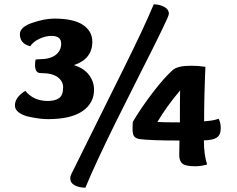

<svg xmlns="http://www.w3.org/2000/svg" viewBox="-20 -759 1097 888"><path d="M161 -485Q212 -485 237.5 -505Q263 -525 263 -557Q263 -593 218 -593Q190 -593 161 -579Q132 -565 120 -545Q72 -557 72 -601Q72 -634 129.5 -653.5Q187 -673 231 -673Q320 -673 363.5 -644Q407 -615 407 -566Q407 -486 322 -458Q369 -443 392 -412Q415 -381 415 -344Q415 -282 361.5 -245Q308 -208 202 -208Q185 -208 163.5 -210.5Q142 -213 114 -219Q86 -225 67.5 -238.5Q49 -252 49 -271Q49 -309 97 -339Q135 -292 201 -292Q235 -292 253.5 -305.5Q272 -319 272 -355Q272 -383 247 -402Q222 -421 168 -421Q142 -421 142 -458Q142 -474 145 -484Q148 -484 153 -484.5Q158 -485 161 -485ZM708 -195Q729 -193 812 -193Q812 -304 813 -341Q750 -266 708 -195ZM780 -436Q803 -455 864 -455Q898 -455 930 -450Q930 -448 928.5 -413.5Q927 -379 925.5 -320Q924 -261 924 -198Q971 -201 991 -210Q1001 -192 1001 -166Q1001 -134 981.5 -122Q962 -110 923 -110Q923 -43 938 2Q908 10 883 10Q839 10 824 -2Q809 -14 809 -42Q809 -67 810 -109Q675 -109 624 -116Q605 -120 599 -130.5Q593 -141 593 -165Q593 -171 593.5 -181Q594 -191 594 -195Q631 -258 685.5 -329.5Q740 -401 780 -436ZM314 38 549 -436Q647 -633 691 -739Q717 -739 739 -727.5Q761 -716 761 -695Q761 -686 731 -625Q711 -584 701 -563.5Q691 -543 680.5 -522.5Q670 -502 626.5 -415.5Q583 -329 515 -193Q419 2 375 109Q346 109 325.5 98Q305 87 305 66Q305 54 314 38Z"/></svg>

Font: Overlock Black
Style: Regular
Weight: 900
Designer: Dario Muhafara
Foundry: Dario Manuel Muhafara
Version: Version 1.002